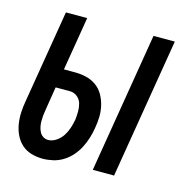

<svg xmlns="http://www.w3.org/2000/svg" viewBox="-84 -600 669 688"><g transform="rotate(15 250.0 -256.0)"><path d="M317 0 403 -520H482L396 0ZM133 8Q111 8 90.5 2Q70 -4 55 -17.5Q40 -31 31 -49.5Q22 -68 18.5 -89Q15 -110 16 -132Q17 -154 21 -176L78 -520H157L124 -321H165Q187 -321 207.5 -316Q228 -311 244.5 -299Q261 -287 271 -269.5Q281 -252 286 -231.5Q291 -211 290.5 -189.5Q290 -168 286 -146Q283 -127 277 -108Q271 -89 262 -71.5Q253 -54 239.5 -38.5Q226 -23 208.5 -12Q191 -1 171 3.5Q151 8 133 8ZM134 -62Q150 -62 164.5 -72Q179 -82 188 -96Q197 -110 202 -125.5Q207 -141 210 -157Q212 -173 212 -188.5Q212 -204 208 -218Q204 -232 192 -241.5Q180 -251 165 -251H112L98 -164Q96 -153 95 -142.5Q94 -132 94 -121.5Q94 -111 96 -101Q98 -91 102.5 -82Q107 -73 115.5 -67.5Q124 -62 134 -62Z"/></g></svg>

Font: Iosevka Curly
Style: Italic
Weight: 400
Italic angle: -9°
Monospace: yes
Designer: Belleve Invis
Foundry: Belleve Invis
Version: Version 22.1.2; ttfautohint (v1.8.4)